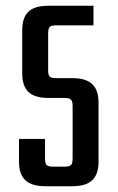

<svg xmlns="http://www.w3.org/2000/svg" viewBox="-20 -646 408 666"><path d="M304.2 -558.1H175.8Q157.7 -558.1 152.3 -552.5Q147 -546.9 147 -528.8V-402.8Q147 -385.7 152.3 -380.4Q157.7 -375 175.8 -375H230Q278.3 -375 300 -354.2Q321.8 -333.5 321.8 -290V-85Q321.8 -41.5 300 -20.8Q278.3 0 230 0H138.2Q89.8 0 67.9 -20.8Q45.9 -41.5 45.9 -85V-164.1H136.2V-97.2Q136.2 -79.6 141.8 -73.7Q147.5 -67.9 164.1 -67.9H203.1Q220.7 -67.9 226.3 -73.5Q231.9 -79.1 231.9 -97.2V-277.8Q231.9 -294.9 226.1 -300.5Q220.2 -306.2 203.1 -306.2H147.9Q100.6 -306.2 78.9 -326.9Q57.1 -347.7 57.1 -391.1V-541Q57.1 -585 78.6 -605.5Q100.1 -626 147.9 -626H304.2Z"/></svg>

Font: Teko
Style: Regular
Weight: 400
Designer: Manushi Parikh, Jonny Pinhorn
Foundry: Indian Type Foundry
Version: Version 2.000;PS 1.0;hotconv 1.0.79;makeotf.lib2.5.61930